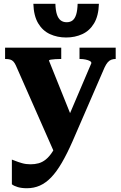

<svg xmlns="http://www.w3.org/2000/svg" viewBox="-20 -766 641 1019"><path d="M331 -567Q284 -567 245 -585Q206 -603 182.5 -642.5Q159 -682 157 -746H274Q275 -711 282 -689.5Q289 -668 302 -658Q315 -648 334 -648Q353 -648 365.5 -658Q378 -668 384.5 -689.5Q391 -711 392 -746H505Q503 -682 479.5 -642.5Q456 -603 417 -585Q378 -567 331 -567ZM373 -113 320 -14 273 55 64 -419Q58 -432 51 -439.5Q44 -447 34 -450Q24 -453 8 -453H7V-513H305V-453H304Q288 -453 273.5 -452Q259 -451 249.5 -449.5Q240 -448 240 -444ZM365 -16Q336 50 308 98Q280 146 251.5 175.5Q223 205 191.5 219Q160 233 123 233Q95 233 74.5 227Q54 221 43 212V81Q47 82 61.5 88Q76 94 97 100Q118 106 142 106Q165 106 185 100.5Q205 95 223 80.5Q241 66 257.5 41Q274 16 290 -22L312 -72L465 -431Q465 -438 456.5 -442.5Q448 -447 434 -450Q420 -453 405 -453H402V-513H594V-453H593Q581 -453 570.5 -449Q560 -445 551.5 -435Q543 -425 535 -408Z"/></svg>

Font: Roboto Serif 36pt
Style: Bold
Weight: 700
Version: Version 1.008